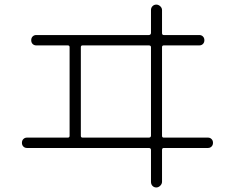

<svg xmlns="http://www.w3.org/2000/svg" viewBox="-20 -785 1040 850"><path d="M337.9 -576.2V-183.6Q337.9 -175.8 345.7 -175.8H638.7Q647.5 -175.8 648.4 -183.6V-576.2Q648.4 -584 638.7 -584H345.7Q337.9 -584 337.9 -576.2ZM99.6 -129.9Q89.8 -129.9 83.5 -136.2Q77.1 -142.6 77.1 -152.8Q77.1 -163.1 83.5 -169.4Q89.8 -175.8 99.6 -175.8H280.3Q288.1 -175.8 288.1 -183.6V-576.2Q288.1 -584 280.3 -584H140.6Q130.9 -584 124.5 -590.3Q118.2 -596.7 118.2 -606.9Q118.2 -617.2 124.5 -623.5Q130.9 -629.9 140.6 -629.9H638.7Q647.5 -629.9 648.4 -638.7V-740.2Q648.4 -751 655.3 -757.8Q662.1 -764.6 671.9 -764.6Q681.6 -764.6 689.5 -757.3Q697.3 -750 697.3 -740.2V-638.7Q697.3 -629.9 705.1 -629.9H862.3Q872.1 -629.9 878.4 -623.5Q884.8 -617.2 884.8 -606.9Q884.8 -596.7 878.4 -590.3Q872.1 -584 862.3 -584H705.1Q697.3 -584 697.3 -576.2V-183.6Q697.3 -175.8 705.1 -175.8H900.4Q910.2 -175.8 916.5 -169.4Q922.9 -163.1 922.9 -152.8Q922.9 -142.6 916.5 -136.2Q910.2 -129.9 900.4 -129.9H705.1Q697.3 -129.9 697.3 -121.1V19.5Q697.3 29.3 689.5 37.1Q681.6 44.9 671.9 44.9Q662.1 44.9 655.3 38.1Q648.4 31.2 648.4 19.5V-121.1Q648.4 -129.9 638.7 -129.9Z"/></svg>

Font: Rounded Mgen+ 1mn light
Style: Regular
Weight: 200
Designer: [Source Han Sans]
Ryoko NISHIZUKA  (kana & ideographs); Paul D. Hunt (Latin, Greek & Cyrillic); Wenlong ZHANG  (bopomofo
Version: Version 1.059.20150602